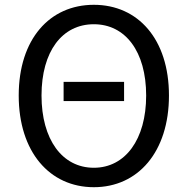

<svg xmlns="http://www.w3.org/2000/svg" viewBox="-20 -767 782 800"><path d="M245 -346H497V-426H245ZM371 13C555 13 684 -134 684 -369C684 -604 555 -747 371 -747C187 -747 58 -604 58 -369C58 -134 187 13 371 13ZM371 -68C239 -68 153 -186 153 -369C153 -553 239 -666 371 -666C502 -666 589 -553 589 -369C589 -186 502 -68 371 -68Z"/></svg>

Font: Noto Sans CJK KR Regular
Style: Regular
Weight: 400
Designer: Ryoko NISHIZUKA (kana & ideographs); Paul D. Hunt (Latin, Greek & Cyrillic); Wenlong ZHANG (bopomofo); Sandoll Communica
Foundry: Adobe Systems Incorporated
Version: Version 1.004;PS 1.004;hotconv 1.0.82;makeotf.lib2.5.63406